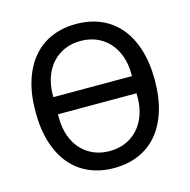

<svg xmlns="http://www.w3.org/2000/svg" viewBox="-106 -814 922 930"><g transform="rotate(-15 355.0 -349.0)"><path d="M355 12Q287 12 232 -11.5Q177 -35 138 -80.5Q99 -126 77.5 -193.5Q56 -261 56 -349Q56 -437 77.5 -504.5Q99 -572 138 -617.5Q177 -663 232 -686.5Q287 -710 355 -710Q423 -710 478 -686.5Q533 -663 572 -617.5Q611 -572 632.5 -504.5Q654 -437 654 -349Q654 -261 632.5 -193.5Q611 -126 572 -80.5Q533 -35 478 -11.5Q423 12 355 12ZM355 -73Q399 -73 435 -88.5Q471 -104 497 -132.5Q523 -161 537.5 -201.5Q552 -242 552 -292V-310H158V-292Q158 -242 172.5 -201.5Q187 -161 213 -132.5Q239 -104 275 -88.5Q311 -73 355 -73ZM158 -396H552V-406Q552 -456 537.5 -496.5Q523 -537 497 -565.5Q471 -594 435 -609.5Q399 -625 355 -625Q311 -625 275 -609.5Q239 -594 213 -565.5Q187 -537 172.5 -496.5Q158 -456 158 -406Z"/></g></svg>

Font: IBM Plex Sans Text
Style: Regular
Weight: 450
Designer: Mike Abbink, Paul van der Laan, Pieter van Rosmalen
Foundry: Bold Monday
Version: Version 3.005